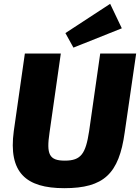

<svg xmlns="http://www.w3.org/2000/svg" viewBox="-20 -970 732 1004"><path d="M556 -950 322 -797 364 -721 617 -822ZM692 -690H504L446 -284C428 -166 404 -130 319 -130C237 -130 222 -163 239 -277L298 -690H110L52 -284C23 -68 115 14 316 14C523 14 602 -61 632 -277Z"/></svg>

Font: Exo 2 Extra Bold
Style: Italic
Weight: 800
Italic angle: -8°
Designer: Natanael Gama
Version: Version 1.001;PS 001.001;hotconv 1.0.88;makeotf.lib2.5.64775